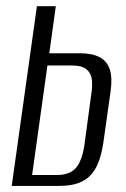

<svg xmlns="http://www.w3.org/2000/svg" viewBox="-20 -610 415 630"><path d="M18.5 0 101.1 -589.6H163.1L141.8 -435.3H240.7Q282.8 -435.3 307.3 -422.1Q331.8 -408.9 340.5 -381.5Q349.1 -354.1 342.8 -309.8L319.8 -146.8Q314 -105.4 302.9 -77.2Q291.8 -49 274.4 -32.2Q256.9 -15.4 232.3 -7.7Q207.6 0 173.7 0ZM85.4 -35.8H166.5Q208.8 -35.8 229 -58.9Q249.1 -82 257.1 -134.7L279.5 -301.3Q283.7 -325.8 281.6 -347.3Q279.5 -368.8 264.7 -381.9Q249.8 -395.1 215.3 -395.1H135.6Z"/></svg>

Font: Alumni Sans Thin
Style: Italic
Weight: 100
Italic angle: -8°
Designer: Robert E. Leuschke
Foundry: Robert E. Leuschke
Version: Version 1.016